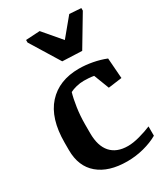

<svg xmlns="http://www.w3.org/2000/svg" viewBox="-201 -908 887 1012"><g transform="rotate(-30 242.0 -402.0)"><path d="M30.3 -240.2Q30.3 -387.7 99.4 -464.1Q168.5 -540.5 290 -540.5Q329.6 -540.5 372.1 -532.5Q414.6 -524.4 450.7 -509.8L460 -385.7L377 -374.5L341.3 -467.3Q325.2 -470.2 309.8 -471.2Q294.4 -472.2 280.8 -472.2Q257.8 -472.2 235.1 -466.6Q212.4 -460.9 196.3 -452.6Q186.5 -419.9 179.2 -370.6Q171.9 -321.3 171.9 -269.5V-216.3Q171.9 -138.2 207.8 -97.9Q243.7 -57.6 312 -57.6Q343.3 -57.6 384.3 -68.8Q425.3 -80.1 456.1 -93.3V-36.6Q418.9 -15.1 369.4 -2.2Q319.8 10.7 268.6 10.7Q156.2 10.7 93.3 -42.5Q30.3 -95.7 30.3 -194.8ZM125 -810.5 210.4 -815.4 301.8 -708 390.6 -815.4 461.4 -810.5V-794.9L352.5 -612.8L233.9 -617.7L125 -794.9Z"/></g></svg>

Font: Noticia Text
Style: Bold
Weight: 700
Designer: JM Sole
Foundry: JM Sole
Version: Version 1.003